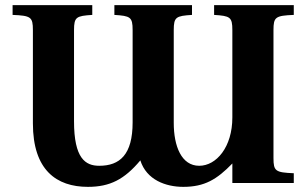

<svg xmlns="http://www.w3.org/2000/svg" viewBox="-20 -712 1197 747"><path d="M29 -654C100 -651 108 -646 108 -595V-232C108 -50 200 15 322 15C408 15 464 -14 526 -88C550 -12 625 15 693 15C776 15 824 -14 884 -76V0H1123V-38C1052 -41 1044 -46 1044 -97V-595C1044 -646 1052 -651 1123 -654V-692H813V-654C875 -650 884 -646 884 -595V-255C884 -140 822 -67 755 -67C686 -67 656 -143 656 -234V-595C656 -646 665 -650 727 -654V-692H425V-654C487 -650 496 -646 496 -595V-236C496 -110 446 -67 366 -67C312 -67 268 -96 268 -240V-595C268 -646 277 -650 339 -654V-692H29Z"/></svg>

Font: Heuristica
Style: Bold
Weight: 700
Version: Version 1.0.1